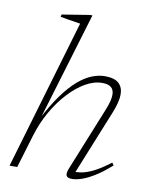

<svg xmlns="http://www.w3.org/2000/svg" viewBox="-83 -781 667 852"><g transform="rotate(10 251.0 -355.0)"><path d="M97 -149.5 52 0H17.5L216.5 -675Q207.5 -676.5 191.5 -679Q175.5 -681.5 158 -684.2Q140.5 -687 126 -690L128.5 -700.5L252.5 -720.5H264L115 -225H111.5Q146 -293 179.5 -339Q213 -385 245 -412.8Q277 -440.5 307.5 -452.5Q338 -464.5 365.5 -464.5Q409 -464.5 428.5 -446.5Q448 -428.5 448 -396.5Q448 -379 442.5 -357.5Q437 -336 427 -311.5L305 -10L294 -23.5Q312 -22 335 -25.5Q358 -29 389.5 -44.2Q421 -59.5 464 -92.5L472 -81Q432.5 -46 400.2 -26.2Q368 -6.5 343.2 1.8Q318.5 10 301 10Q279.5 10 274.8 0Q270 -10 279 -33L395.5 -321Q404 -342 408.2 -358.8Q412.5 -375.5 412.5 -388.5Q412.5 -411.5 399.2 -422.2Q386 -433 359.5 -433Q322.5 -433 283.8 -410.8Q245 -388.5 208.8 -349.2Q172.5 -310 143.5 -258.8Q114.5 -207.5 97 -149.5Z"/></g></svg>

Font: Newsreader ExtraLight
Style: Italic
Weight: 250
Italic angle: -17°
Designer: Hugues Gentile
Foundry: Production Type
Version: Version 1.003